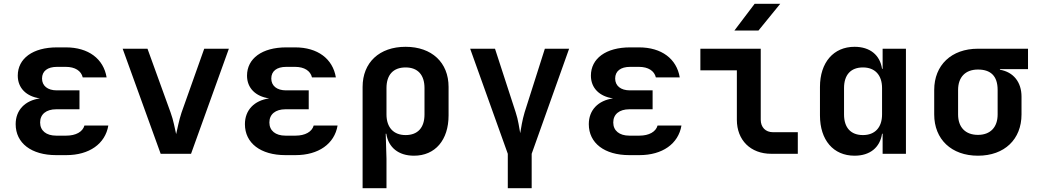

<svg xmlns="http://www.w3.org/2000/svg" viewBox="-20 -805 5440 1005"><path d="M422 -148C413 -115 377 -95 327 -95H274C222 -95 190 -121 190 -164C190 -207 222 -233 274 -233H396V-332H277C229 -332 200 -356 200 -394C200 -433 229 -455 278 -455H325C373 -455 405 -434 413 -400H538C522 -497 443 -557 325 -557H278C152 -557 73 -499 73 -409C73 -344 118 -300 189 -290C111 -279 62 -229 62 -155C62 -56 144 7 274 7H327C447 7 531 -52 547 -148Z M980 0 1178 -550H1049L930 -215C917 -176 908 -128 902 -103C896 -128 888 -176 873 -216L752 -550H622L821 0Z M1622 -148C1613 -115 1577 -95 1527 -95H1474C1422 -95 1390 -121 1390 -164C1390 -207 1422 -233 1474 -233H1596V-332H1477C1429 -332 1400 -356 1400 -394C1400 -433 1429 -455 1478 -455H1525C1573 -455 1605 -434 1613 -400H1738C1722 -497 1643 -557 1525 -557H1478C1352 -557 1273 -499 1273 -409C1273 -344 1318 -300 1389 -290C1311 -279 1262 -229 1262 -155C1262 -56 1344 7 1474 7H1527C1647 7 1731 -52 1747 -148Z M2103 -560C1966 -560 1878 -478 1878 -350V180H2003V26L1999 -105H2002C2013 -33 2066 10 2147 10C2258 10 2328 -72 2328 -201V-350C2328 -478 2240 -560 2103 -560ZM2202 -206C2202 -137 2167 -98 2103 -98C2040 -98 2003 -138 2003 -206V-344C2003 -413 2038 -452 2103 -452C2167 -452 2202 -413 2202 -344Z M2763 180V0L2959 -550H2832L2726 -217C2714 -177 2707 -133 2703 -108C2698 -133 2693 -177 2679 -218L2571 -550H2441L2638 0V180Z M3422 -148C3413 -115 3377 -95 3327 -95H3274C3222 -95 3190 -121 3190 -164C3190 -207 3222 -233 3274 -233H3396V-332H3277C3229 -332 3200 -356 3200 -394C3200 -433 3229 -455 3278 -455H3325C3373 -455 3405 -434 3413 -400H3538C3522 -497 3443 -557 3325 -557H3278C3152 -557 3073 -499 3073 -409C3073 -344 3118 -300 3189 -290C3111 -279 3062 -229 3062 -155C3062 -56 3144 7 3274 7H3327C3447 7 3531 -52 3547 -148Z M3950 -645 4064 -785H3930L3824 -645ZM4156 0V-113H4026C3987 -113 3962 -139 3962 -178V-550H3646V-437H3837V-178C3837 -71 3909 0 4017 0Z M4600 -445H4597C4586 -517 4534 -560 4453 -560C4343 -560 4272 -478 4272 -350V-201C4272 -72 4342 10 4453 10C4534 10 4586 -33 4597 -105H4600V0H4722V-550H4600ZM4497 -98C4433 -98 4398 -137 4398 -206V-344C4398 -413 4433 -452 4497 -452C4560 -452 4597 -412 4597 -344V-206C4597 -138 4560 -98 4497 -98Z M5361 -550H5099C4960 -550 4870 -464 4870 -334V-206C4870 -76 4960 10 5099 10C5238 10 5327 -76 5327 -206V-299C5327 -375 5285 -428 5214 -440V-443H5361ZM5202 -206C5202 -139 5164 -99 5099 -99C5033 -99 4995 -139 4995 -206V-334C4995 -401 5033 -441 5099 -441C5164 -441 5202 -409 5202 -334Z"/></svg>

Font: Tekne LDO
Style: Bold
Weight: 700
Monospace: yes
Designer: Alessio Laiso, Mario Rullo, Paolo Rosset
Foundry: Alessio Laiso
Version: Version 1.000;hotconv 1.0.109;makeotfexe 2.5.65596